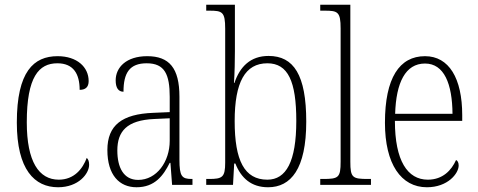

<svg xmlns="http://www.w3.org/2000/svg" viewBox="-20 -780 2016 810"><path d="M225 10C311 10 356 -47 356 -85C356 -100 352 -108 346 -114C329 -68 293 -22 228 -22C144 -22 93 -98 93 -264C93 -456 144 -513 222 -513C290 -513 316 -468 316 -401C339 -401 354 -411 354 -438C354 -497 305 -543 223 -543C122 -543 51 -478 51 -263C51 -64 126 10 225 10Z M556 10C633 10 669 -39 696 -93H699L706 0H792V-25H789C747 -25 737 -36 737 -107V-372C737 -493 694 -543 601 -543C513 -543 468 -496 468 -441C468 -410 479 -393 501 -393C501 -473 527 -513 599 -513C675 -513 696 -466 696 -371V-307L627 -304C495 -299 433 -252 433 -147C433 -41 484 10 556 10ZM563 -21C501 -21 475 -74 475 -145C475 -226 515 -273 631 -278L696 -281V-186C696 -98 641 -21 563 -21Z M1111 10C1207 10 1272 -67 1272 -267C1272 -464 1219 -544 1113 -544C1037 -544 992 -499 969 -430H967C970 -471 971 -528 971 -564V-760H850V-735H863C918 -735 930 -730 930 -659V-94C930 -32 918 -25 862 -25H850V0H963L968 -90H973C997 -29 1040 10 1111 10ZM1108 -22C1011 -22 970 -103 970 -269C970 -433 1014 -513 1108 -513C1195 -513 1230 -437 1230 -270C1230 -98 1187 -22 1108 -22Z M1331 0H1545V-25H1533C1467 -25 1458 -30 1458 -98V-760H1331V-735H1350C1405 -735 1417 -730 1417 -660V-98C1417 -30 1408 -25 1342 -25H1331Z M1781 10C1869 10 1915 -48 1915 -82C1915 -95 1910 -102 1904 -105C1885 -62 1848 -22 1785 -22C1699 -22 1646 -102 1646 -270H1930V-294C1930 -450 1874 -543 1773 -543C1665 -543 1604 -451 1604 -262C1604 -88 1672 10 1781 10ZM1889 -300H1647C1651 -431 1690 -512 1773 -512C1854 -512 1888 -426 1889 -300Z"/></svg>

Font: Noto Serif Hebrew Condensed ExtraLight
Style: Regular
Weight: 200
Width: 3
Designer: Monotype Design Team
Foundry: Monotype Imaging Inc.
Version: Version 2.004